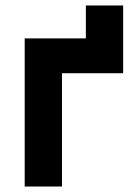

<svg xmlns="http://www.w3.org/2000/svg" viewBox="-20 -680 494 700"><path d="M206 0V-413H429V-660H293V-540H70V0Z"/></svg>

Font: Vela Sans ExtBd
Style: Regular
Weight: 800
Designer: Principal design: Mikhail Sharanda - project Manrope.
Design modification: Ravid Balaliev
Foundry: Mikhail Sharanda
Version: Version 1.001